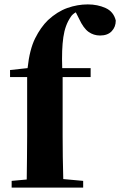

<svg xmlns="http://www.w3.org/2000/svg" viewBox="-20 -857 549 877"><path d="M25.9 -537.1 106 -545.9Q115.2 -631.3 140.6 -682.1Q166 -732.9 199.2 -765.1Q241.7 -804.2 287.8 -820.6Q334 -836.9 380.9 -836.9Q425.8 -836.9 462.4 -820.3Q499 -803.7 508.8 -763.2Q508.8 -733.9 490.2 -714.4Q471.7 -694.8 437 -694.8Q407.7 -694.8 384.5 -711.4Q361.3 -728 341.8 -770L326.2 -800.8Q310.1 -791.5 303.2 -779.8Q277.3 -742.7 269.3 -687Q261.2 -631.3 264.2 -545.9H394V-504.9H266.1V-237.8Q266.1 -139.6 269 -39.1L359.9 -30.8V0H33.2V-30.8L102.1 -37.1Q102.5 -87.4 103.3 -137.7Q104 -188 104 -237.8V-504.9H25.9Z"/></svg>

Font: Source Han Serif JP Heavy
Style: Regular
Weight: 900
Designer: Ryoko NISHIZUKA  (kana & ideographs); Frank Grießhammer (Latin, Greek & Cyrillic); Wenlong ZHANG  (bopomofo); Sandoll Co
Foundry: Adobe Systems Incorporated
Version: Version 1.001;PS 1.001;hotconv 16.6.54;makeotf.lib2.5.65590